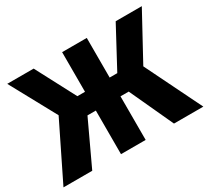

<svg xmlns="http://www.w3.org/2000/svg" viewBox="-148 -914 1227 1133"><g transform="rotate(-30 465.5 -347.5)"><path d="M924 -695 754 -383 942 0H742L605 -297H549V0H381V-297H324L185 0H-11L177 -383L7 -695H187L329 -425H381V-695H549V-425H601L746 -695Z"/></g></svg>

Font: FiraGO ExtraBold
Style: Regular
Weight: 800
Designer: bBox Type
Foundry: bBox Type GmbH
Version: Version 1.001;PS 001.001;hotconv 1.0.88;makeotf.lib2.5.64775